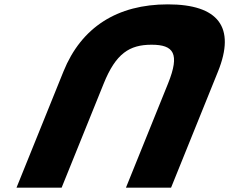

<svg xmlns="http://www.w3.org/2000/svg" viewBox="-20 -845 1050 880"><path d="M55.7 15H262.5L455.3 -462C511 -600 573.4 -640 674.6 -640C775.8 -640 805.8 -600 750.1 -462L557.3 15H764.1L979.1 -517C1061.5 -721 980.3 -825 749.3 -825C518.3 -825 353.1 -721 270.7 -517Z"/></svg>

Font: Hussar
Style: BdWideOblFour
Weight: 700
Foundry: Cannot Into Space Fonts
Version: Version 2.00